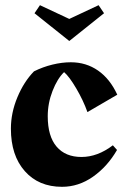

<svg xmlns="http://www.w3.org/2000/svg" viewBox="-20 -705 474 740"><path d="M415 -145 431 -127Q394 -63 338.5 -24Q283 15 219 15Q129 15 75.5 -45.5Q22 -106 22 -209Q22 -270 47 -330Q72 -390 111 -430Q145 -447 182 -456Q219 -465 253 -465Q312 -465 358 -433Q404 -401 432 -340L317 -273Q301 -318 274 -364Q247 -410 227 -427Q201 -402 182.5 -354.5Q164 -307 164 -257Q164 -180 198 -140Q232 -100 294 -100Q356 -100 415 -145ZM113 -654 134 -685 247 -632 360 -685 381 -654 247 -547Z"/></svg>

Font: Rakkas
Style: Regular
Weight: 400
Designer: Zeynep Akay
Foundry: Zeynep Akay
Version: Version 2.000